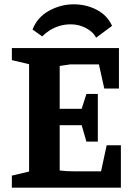

<svg xmlns="http://www.w3.org/2000/svg" viewBox="-20 -871 621 891"><path d="M322 -851Q380 -851 429 -825.5Q478 -800 500 -751L426 -696Q417 -714 399.5 -727.5Q382 -741 359 -749.5Q336 -758 307 -758Q279 -758 254 -750Q229 -742 209 -729Q189 -716 176 -702L131 -734Q153 -791 207.5 -821Q262 -851 322 -851ZM35 0V-56L115 -75V-573L35 -592V-648H532V-460H464L439 -572H305L257 -565V-366H359L381 -435H434V-214H381L359 -290H257V-80Q272 -78 287.5 -77Q303 -76 321 -76H449L475 -197H541V0Z"/></svg>

Font: Faustina
Style: Bold
Weight: 700
Designer: Alfonso Garcia
Foundry: http://www.omnibus-type.com
Version: Version 1.200